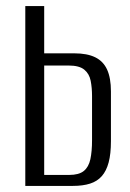

<svg xmlns="http://www.w3.org/2000/svg" viewBox="-20 -610 426 630"><path d="M63 0V-590H125V-435H224Q266 -435 292.5 -422Q319 -409 331.5 -381.5Q344 -354 344 -310V-147Q344 -105 336.5 -77Q329 -49 314 -32Q299 -15 275.5 -7.5Q252 0 219 0ZM125 -36H207Q239 -36 255 -49Q271 -62 276.5 -87.5Q282 -113 282 -150V-295Q282 -322 277.5 -345Q273 -368 256.5 -381.5Q240 -395 205 -395H125Z"/></svg>

Font: Alumni Sans
Style: Regular
Weight: 400
Designer: Robert E. Leuschke
Foundry: Robert E. Leuschke
Version: Version 1.018